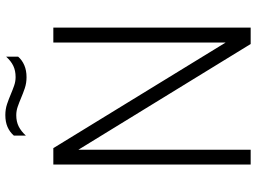

<svg xmlns="http://www.w3.org/2000/svg" viewBox="-140 -820 960 720"><g transform="rotate(-90 340.0 -460.0)"><path d="M83 0V-740H144.5L558.5 -64.5H540.5V-740H596.5V0H535L120.5 -675.5H138.5V0ZM410.5 -840.5Q388.5 -840.5 369.2 -847Q350 -853.5 332.5 -861Q316 -868 300.2 -873.5Q284.5 -879 268 -879Q244 -879 226 -870Q208 -861 191.5 -843V-888Q205 -903.5 224 -911.8Q243 -920 268.5 -920Q290.5 -920 309.8 -913.5Q329 -907 346.5 -899.5Q363 -892.5 378.8 -887Q394.5 -881.5 411 -881.5Q435 -881.5 453.2 -890.2Q471.5 -899 487.5 -917V-872Q474.5 -857 455.2 -848.8Q436 -840.5 410.5 -840.5Z"/></g></svg>

Font: Encode Sans SemiCondensed Light
Style: Regular
Weight: 300
Width: 4
Designer: Multiple Designers
Foundry: Impallari Type
Version: Version 3.002